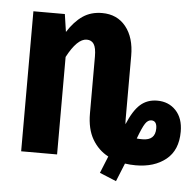

<svg xmlns="http://www.w3.org/2000/svg" viewBox="-48 -595 740 724"><g transform="rotate(5 322.0 -232.5)"><path d="M644 -126Q644 -56 600 -20.5Q556 15 486 15Q465 15 445 12L417 81L354 55L380 -9Q342 -29 319.5 -67.5Q297 -106 297 -165V-380Q297 -413 288 -427Q279 -441 261 -441Q225 -441 187 -369V0H51V-530H170L180 -463Q206 -504 237 -525Q268 -546 310 -546Q367 -546 400 -505Q433 -464 433 -395V-160Q433 -143 434 -136Q456 -189 482 -212Q508 -235 546 -235Q589 -235 616.5 -206Q644 -177 644 -126ZM551 -130Q551 -159 530 -159Q517 -159 507 -144Q497 -129 481 -86Q488 -85 503 -85Q551 -85 551 -130Z"/></g></svg>

Font: Fira Sans Extra Condensed SemiBold
Style: Regular
Weight: 600
Width: 1
Designer: Carrois Corporate & Edenspiekermann AG
Foundry: Carrois Corporate GbR & Edenspiekermann AG
Version: Version 4.203